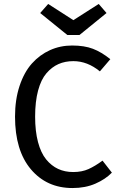

<svg xmlns="http://www.w3.org/2000/svg" viewBox="-20 -929 600 961"><path d="M474.1 -909.2 513.2 -863.8 377.9 -753.9H316.9L181.2 -863.8L221.2 -909.2L347.2 -828.1ZM340.8 -701.2Q402.3 -701.2 445.1 -684.8Q487.8 -668.5 532.2 -632.8L480 -571.8Q417.5 -623 347.2 -623Q306.2 -623 272.9 -608.4Q239.7 -593.8 212.6 -562.5Q185.5 -531.2 170.7 -476.1Q155.8 -420.9 155.8 -345.2Q155.8 -272.5 170.2 -218Q184.6 -163.6 210.9 -131.3Q237.3 -99.1 271 -83.5Q304.7 -67.9 346.2 -67.9Q390.1 -67.9 423.1 -82.8Q456.1 -97.7 493.2 -125L540 -64.9Q507.8 -31.7 457.5 -9.8Q407.2 12.2 342.8 12.2Q213.9 12.2 134.5 -81.8Q55.2 -175.8 55.2 -345.2Q55.2 -430.2 77.9 -498.8Q100.6 -567.4 139.6 -611.1Q178.7 -654.8 230.2 -678Q281.7 -701.2 340.8 -701.2Z"/></svg>

Font: FiraGO
Style: Regular
Weight: 400
Designer: bBox Type
Foundry: bBox Type GmbH
Version: Version 1.001;PS 001.001;hotconv 1.0.88;makeotf.lib2.5.64775